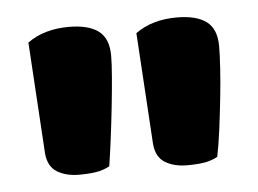

<svg xmlns="http://www.w3.org/2000/svg" viewBox="-32 -671 447 333"><g transform="rotate(-5 191.5 -504.5)"><path d="M147 -386Q136 -380 123.5 -378Q111 -376 94 -376Q71 -376 55.5 -385.5Q40 -395 38 -418L26 -612Q55 -633 98 -633Q132 -633 149.5 -620Q167 -607 167 -577Q167 -563 165 -539Q163 -515 160 -487Q157 -459 153.5 -432Q150 -405 147 -386ZM335 -386Q324 -380 311.5 -378Q299 -376 282 -376Q259 -376 243.5 -385.5Q228 -395 226 -418L214 -612Q243 -633 286 -633Q320 -633 337.5 -620Q355 -607 355 -577Q355 -563 353.5 -539Q352 -515 349 -487Q346 -459 342.5 -432Q339 -405 335 -386Z"/></g></svg>

Font: Baloo Paaji 2
Style: Bold
Weight: 700
Designer: Shuchita Grover, Noopur Datye and Ek Type
Foundry: Ek Type
Version: Version 1.640;hotconv 1.0.111;makeotfexe 2.5.65597; ttfautoh